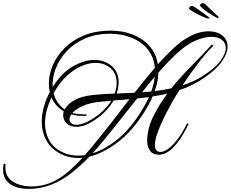

<svg xmlns="http://www.w3.org/2000/svg" viewBox="-235 -998 1497 1246"><path d="M-48 228Q-92 228 -130 216Q-168 204 -191.5 176Q-215 148 -215 102Q-215 86 -212 70Q-212 64 -205 64Q-199 64 -199 69Q-199 75 -199.5 80Q-200 85 -200 90Q-200 133 -175.5 160Q-151 187 -112 199.5Q-73 212 -29 212Q3 212 35 205.5Q67 199 94 188Q153 163 204 119.5Q255 76 301 25Q294 26 286.5 26.5Q279 27 271 27Q245 27 220.5 22Q196 17 174 8Q101 -25 68.5 -82.5Q36 -140 36 -208Q36 -255 49.5 -304.5Q63 -354 88 -400Q82 -427 82 -456Q82 -515 108 -575.5Q134 -636 184.5 -686.5Q235 -737 310 -768Q385 -799 484 -799Q562 -799 627 -773.5Q692 -748 735 -699.5Q778 -651 789 -581Q841 -638 889 -683Q937 -728 980 -753Q1018 -775 1053 -785Q1088 -795 1119 -795Q1173 -795 1207.5 -767.5Q1242 -740 1242 -695Q1242 -654 1207 -601.5Q1172 -549 1090 -493Q1052 -467 1011.5 -447Q971 -427 929 -413L904 -372Q895 -358 879 -329.5Q863 -301 844.5 -265Q826 -229 809 -190.5Q792 -152 781 -117Q770 -82 770 -56Q770 -27 788 -16Q795 -12 806 -12Q830 -12 859.5 -34.5Q889 -57 919.5 -97.5Q950 -138 976 -192Q979 -197 983 -197Q990 -197 987 -189Q961 -135 930.5 -91Q900 -47 866.5 -20.5Q833 6 797 6Q757 6 738.5 -19.5Q720 -45 720 -86Q721 -163 758.5 -240Q796 -317 851 -390Q827 -385 803.5 -380.5Q780 -376 755 -372Q747 -351 736 -330Q725 -309 711 -286Q628 -150 531.5 -76.5Q435 -3 346 18Q293 73 231 122.5Q169 172 99 200Q67 213 28.5 220.5Q-10 228 -48 228ZM522 -391 638 -396Q672 -439 705 -480Q738 -521 770 -558Q763 -630 722.5 -679Q682 -728 618.5 -753.5Q555 -779 479 -779Q385 -779 314 -747Q243 -715 195.5 -663Q148 -611 125.5 -550.5Q103 -490 107 -433Q165 -526 238.5 -567.5Q312 -609 377 -609Q421 -609 457 -591.5Q493 -574 514 -542Q535 -510 535 -464Q535 -429 522 -391ZM769 -407Q825 -413 877 -425Q941 -504 1011.5 -574.5Q1082 -645 1134 -703Q1139 -708 1142 -708Q1147 -708 1147 -701Q1147 -697 1143 -694Q1102 -654 1050.5 -587Q999 -520 949 -444Q983 -455 1015.5 -469.5Q1048 -484 1078 -503Q1159 -554 1194.5 -602Q1230 -650 1230 -686Q1230 -720 1205 -739.5Q1180 -759 1137 -759Q1108 -759 1072 -748.5Q1036 -738 996 -715Q950 -687 898.5 -638Q847 -589 793 -527Q792 -472 769 -407ZM185 -288Q201 -320 246.5 -347Q292 -374 372 -382Q438 -388 509 -391Q522 -427 522 -461Q522 -521 482.5 -555.5Q443 -590 384 -590Q342 -590 294 -569.5Q246 -549 199 -506Q152 -463 113 -393Q121 -361 139 -334Q157 -307 185 -288ZM687 -399 746 -404Q756 -430 761.5 -454Q767 -478 769 -500Q749 -476 728.5 -450.5Q708 -425 687 -399ZM365 -3Q445 -27 530 -96Q615 -165 689 -288Q702 -309 712.5 -329Q723 -349 732 -368L655 -359Q594 -283 532.5 -204.5Q471 -126 411 -55Q400 -42 388.5 -29Q377 -16 365 -3ZM273 12Q294 12 316 9Q334 -12 351.5 -33Q369 -54 385 -74Q439 -139 494.5 -211Q550 -283 605 -354Q580 -352 554 -350Q528 -348 502 -346Q483 -311 449.5 -276.5Q416 -242 366 -210Q336 -191 310 -183Q284 -175 261 -175Q221 -175 198 -197Q175 -219 175 -250Q175 -264 179 -276Q151 -292 131 -315Q111 -338 99 -366Q80 -325 68.5 -282Q57 -239 57 -198Q57 -137 85.5 -85.5Q114 -34 180 -6Q222 12 273 12ZM261 -188Q279 -188 303.5 -196Q328 -204 358 -222Q405 -251 436.5 -282Q468 -313 487 -344L419 -338Q346 -331 301 -310Q256 -289 235 -265Q271 -255 317 -256Q328 -256 328 -251Q328 -246 318 -246Q293 -245 270.5 -247.5Q248 -250 228 -256Q216 -238 216 -223Q216 -208 227.5 -198Q239 -188 261 -188ZM1175 -882Q1170 -883 1152 -893.5Q1134 -904 1113 -918.5Q1092 -933 1077 -946Q1062 -959 1063 -964Q1064 -971 1071 -975Q1078 -979 1084 -978Q1090 -977 1104.5 -963.5Q1119 -950 1134 -935Q1141 -929 1153.5 -917Q1166 -905 1176 -895.5Q1186 -886 1186 -884Q1184 -881 1175 -882ZM1115 -878Q1109 -878 1090 -886Q1071 -894 1048 -905.5Q1025 -917 1008.5 -927.5Q992 -938 992 -943Q992 -950 998.5 -955Q1005 -960 1011 -960Q1017 -960 1033.5 -949Q1050 -938 1067 -925Q1075 -920 1088.5 -910Q1102 -900 1113.5 -891.5Q1125 -883 1125 -881Q1125 -878 1115 -878Z"/></svg>

Font: Mea Culpa
Style: Regular
Weight: 400
Designer: Robert E. Leuschke
Foundry: Robert E. Leuschke
Version: Version 1.010; ttfautohint (v1.8.3)